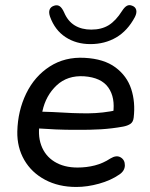

<svg xmlns="http://www.w3.org/2000/svg" viewBox="-20 -722 586 751"><path d="M47.7 -207.5Q49.6 -288.4 82.4 -356.1Q115.3 -423.8 174.6 -461.9Q233.9 -500 310.9 -495.8Q386.5 -491.9 431.5 -458.5Q476.5 -425.1 493.3 -373.7Q510 -322.2 502.9 -261.9Q500.9 -244.7 490 -237.4Q479 -230.1 461.6 -226.8Q418.6 -219 375.2 -216.3Q331.9 -213.7 275.9 -214.2Q238.9 -214 198.6 -215.7Q158.4 -217.5 113.3 -220.6L125.6 -285.8Q153.1 -284.5 185.3 -283.8Q269.5 -278.3 325.9 -278.7Q382.3 -279.2 440.2 -291.8L422.5 -277.9Q431.3 -340.3 403.8 -379.5Q376.3 -418.7 309.3 -423.6Q243.8 -427.8 201.4 -388Q159 -348.1 145.9 -286.9L137.2 -249.5Q126 -196.5 140.9 -154.6Q155.8 -112.7 192.9 -89.7Q229.9 -66.7 283.3 -66.7Q318.8 -66.7 351.1 -75Q383.4 -83.3 411.8 -102.1Q435.2 -116.4 451.9 -106.5Q468.7 -96.5 468.4 -75.1Q468.1 -53.7 446.9 -39.4Q413.3 -16.2 367.4 -3.5Q321.5 9.3 278.4 9.3Q209 9.3 156.2 -18.9Q103.4 -47 74.9 -96.3Q46.5 -145.7 47.7 -207.5ZM175.8 -656.5Q169.9 -673.5 174.1 -684.5Q178.3 -695.4 191.7 -699.7Q204 -703.9 213.4 -697.7Q222.7 -691.4 230.8 -673.4Q245.2 -639.3 272.2 -622.7Q299.2 -606.2 337 -606.2Q377 -606.2 405.1 -623.4Q433.1 -640.7 457.6 -679.5Q467 -694.2 476.2 -699.2Q485.4 -704.3 496.8 -699.7Q509.8 -695 512.8 -683.2Q515.8 -671.4 507.6 -655.3Q478.8 -601.3 434.3 -575.4Q389.8 -549.5 333.5 -549.5Q278 -549.5 236.4 -576.8Q194.8 -604 175.8 -656.5Z"/></svg>

Font: SN Pro Thin
Style: Italic
Weight: 200
Italic angle: -9°
Designer: Tobias Whetton
Foundry: Supernotes
Version: Version 1.003;Glyphs 3.3 (3324)